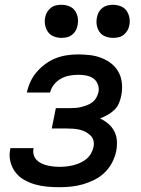

<svg xmlns="http://www.w3.org/2000/svg" viewBox="-20 -769 590 801"><path d="M228 12Q201 12 175 9.5Q149 7 125 0Q101 -7 79.5 -19.5Q58 -32 43.5 -51.5Q29 -71 23 -96Q17 -121 23 -148V-151H120V-150Q117 -136 120.5 -123.5Q124 -111 132.5 -102Q141 -93 152.5 -87.5Q164 -82 176.5 -79Q189 -76 202 -74.5Q215 -73 228 -73Q242 -73 256.5 -74.5Q271 -76 285 -79.5Q299 -83 313 -89Q327 -95 339 -104.5Q351 -114 359 -127.5Q367 -141 370 -155Q373 -169 370 -182Q367 -195 357.5 -204Q348 -213 336.5 -219Q325 -225 312 -228Q299 -231 285 -232Q271 -233 257 -233H196L213 -318H274Q286 -318 297.5 -319Q309 -320 320.5 -323Q332 -326 344 -330.5Q356 -335 366 -343Q376 -351 382 -362Q388 -373 391 -385Q394 -402 388 -417.5Q382 -433 369 -442Q356 -451 339.5 -454Q323 -457 306 -457Q288 -457 269.5 -453.5Q251 -450 234.5 -441Q218 -432 205.5 -416.5Q193 -401 189 -383H92Q97 -406 107 -428Q117 -450 133.5 -469Q150 -488 170.5 -503Q191 -518 213.5 -526.5Q236 -535 259.5 -538.5Q283 -542 305 -542Q331 -542 356 -539Q381 -536 404 -527Q427 -518 445.5 -503Q464 -488 475 -467.5Q486 -447 488.5 -422Q491 -397 486 -371Q483 -355 476.5 -339Q470 -323 457 -310.5Q444 -298 428.5 -289.5Q413 -281 397 -275Q416 -266 431.5 -253Q447 -240 456.5 -222Q466 -204 467.5 -182.5Q469 -161 465 -139Q460 -115 448 -91.5Q436 -68 417 -49.5Q398 -31 374 -19Q350 -7 325.5 0Q301 7 276.5 9.5Q252 12 228 12ZM452 -611Q435 -611 419.5 -617Q404 -623 395 -636Q386 -649 383.5 -665.5Q381 -682 385 -699Q387 -710 393 -720Q399 -730 408.5 -737Q418 -744 429 -746.5Q440 -749 451 -749Q468 -749 483.5 -743Q499 -737 508 -724Q517 -711 520 -694.5Q523 -678 519 -661Q517 -650 510.5 -640Q504 -630 495 -623Q486 -616 474.5 -613.5Q463 -611 452 -611ZM237 -611Q220 -611 204.5 -617Q189 -623 180 -636Q171 -649 168 -665.5Q165 -682 169 -699Q171 -710 177.5 -720Q184 -730 193 -737Q202 -744 213.5 -746.5Q225 -749 236 -749Q253 -749 268.5 -743Q284 -737 293 -724Q302 -711 304.5 -694.5Q307 -678 303 -661Q301 -650 295 -640Q289 -630 279.5 -623Q270 -616 259 -613.5Q248 -611 237 -611Z"/></svg>

Font: Lode Dark Term
Style: Bold Italic
Weight: 700
Italic angle: -11°
Monospace: yes
Designer: Belleve Invis
Foundry: Belleve Invis
Version: Version 29.2.0